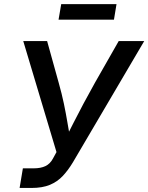

<svg xmlns="http://www.w3.org/2000/svg" viewBox="-20 -931 734 951"><path d="M77.1 0 93.3 -97.2H146.5Q181.6 -97.2 204.8 -108.2Q228 -119.1 242.2 -145.5L259.8 -177.7L95.2 -727.5H213.4L270.5 -522Q286.1 -466.8 296.4 -417.7Q306.6 -368.7 314.2 -323Q321.8 -277.3 330.1 -231.4H297.9Q321.3 -277.3 344.2 -322.8Q367.2 -368.2 393.3 -417.2Q419.4 -466.3 450.7 -522L567.9 -727.5H694.3L340.8 -126.5Q317.9 -88.4 291.3 -59.8Q264.6 -31.2 227.5 -15.6Q190.4 0 135.3 0ZM557.1 -910.6 544.4 -833.5H270L283.2 -910.6Z"/></svg>

Font: Inter 20pt Medium
Style: Italic
Weight: 500
Italic angle: -9.3988°
Version: Version 4.001;git-66647c0bb